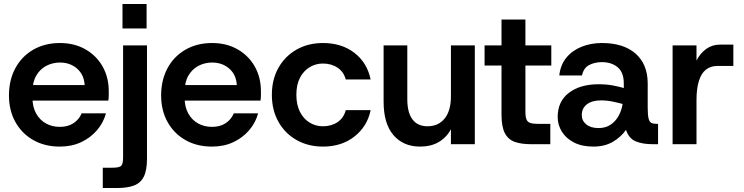

<svg xmlns="http://www.w3.org/2000/svg" viewBox="-20 -724 3733 964"><path d="M280 12Q205 12 147.5 -20.5Q90 -53 57.5 -111Q25 -169 25 -245Q25 -322 57 -381.5Q89 -441 147 -474.5Q205 -508 281 -508Q354 -508 409.5 -476Q465 -444 495.5 -389.5Q526 -335 526 -267Q526 -257 526 -245Q526 -233 524 -219H112V-297H405Q402 -349 367 -379.5Q332 -410 281 -410Q244 -410 212.5 -393.5Q181 -377 162 -344.5Q143 -312 143 -262V-233Q143 -187 161.5 -154Q180 -121 211 -104Q242 -87 280 -87Q321 -87 349 -105.5Q377 -124 390 -155H512Q499 -107 466.5 -69.5Q434 -32 387 -10Q340 12 280 12Z M496 220V118H545Q579 118 588.5 108.5Q598 99 598 67V-496H718V72Q718 131 702 163Q686 195 652.5 207.5Q619 220 568 220ZM595 -581V-704H716V-581Z M1044 12Q969 12 911.5 -20.5Q854 -53 821.5 -111Q789 -169 789 -245Q789 -322 821 -381.5Q853 -441 911 -474.5Q969 -508 1045 -508Q1118 -508 1173.5 -476Q1229 -444 1259.5 -389.5Q1290 -335 1290 -267Q1290 -257 1290 -245Q1290 -233 1288 -219H876V-297H1169Q1166 -349 1131 -379.5Q1096 -410 1045 -410Q1008 -410 976.5 -393.5Q945 -377 926 -344.5Q907 -312 907 -262V-233Q907 -187 925.5 -154Q944 -121 975 -104Q1006 -87 1044 -87Q1085 -87 1113 -105.5Q1141 -124 1154 -155H1276Q1263 -107 1230.5 -69.5Q1198 -32 1151 -10Q1104 12 1044 12Z M1602 12Q1527 12 1469 -21Q1411 -54 1378 -112.5Q1345 -171 1345 -248Q1345 -325 1378 -383.5Q1411 -442 1469 -475Q1527 -508 1602 -508Q1695 -508 1759 -459Q1823 -410 1841 -325H1716Q1706 -363 1675 -384Q1644 -405 1601 -405Q1565 -405 1534.5 -386.5Q1504 -368 1486 -333.5Q1468 -299 1468 -248Q1468 -198 1486 -162.5Q1504 -127 1534.5 -108.5Q1565 -90 1601 -90Q1644 -90 1675 -111Q1706 -132 1716 -171H1841Q1824 -89 1759.5 -38.5Q1695 12 1602 12Z M2089 12Q2005 12 1955.5 -45.5Q1906 -103 1906 -214V-496H2025V-226Q2025 -159 2051 -124.5Q2077 -90 2126 -90Q2181 -90 2212.5 -129Q2244 -168 2244 -240V-496H2364V0H2244V-75Q2222 -34 2183 -11Q2144 12 2089 12Z M2646 0Q2598 0 2565 -11.5Q2532 -23 2515 -55Q2498 -87 2498 -148V-395H2413V-496H2498V-626H2618V-496H2748V-395H2618V-164Q2618 -137 2623.5 -124Q2629 -111 2643 -106.5Q2657 -102 2684 -102H2743V0Z M2959 12Q2902 12 2862 -8.5Q2822 -29 2801 -63Q2780 -97 2780 -137Q2780 -215 2836.5 -258Q2893 -301 2985 -301Q3027 -301 3059.5 -294.5Q3092 -288 3112 -282V-305Q3112 -360 3081.5 -386Q3051 -412 3002 -412Q2966 -412 2938 -397.5Q2910 -383 2902 -345H2788Q2794 -399 2824 -435Q2854 -471 2900.5 -489.5Q2947 -508 3002 -508Q3111 -508 3171.5 -454.5Q3232 -401 3232 -305V-184Q3232 -146 3236.5 -128.5Q3241 -111 3251.5 -106.5Q3262 -102 3279 -102H3284V0H3257Q3206 0 3171.5 -14.5Q3137 -29 3123 -72Q3098 -36 3057 -12Q3016 12 2959 12ZM2985 -81Q3020 -81 3045 -97.5Q3070 -114 3085.5 -141.5Q3101 -169 3106 -202Q3085 -208 3056 -214Q3027 -220 2997 -220Q2952 -220 2926.5 -200Q2901 -180 2901 -146Q2901 -118 2923.5 -99.5Q2946 -81 2985 -81Z M3357 0V-496H3477V-420Q3496 -457 3526 -478.5Q3556 -500 3595 -500H3662V-393H3583Q3548 -393 3524.5 -374.5Q3501 -356 3489 -317.5Q3477 -279 3477 -221V0Z"/></svg>

Font: Host Grotesk Light SemiBold
Style: Regular
Weight: 600
Version: Version 1.003